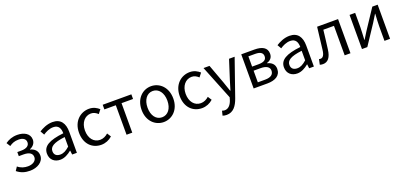

<svg xmlns="http://www.w3.org/2000/svg" viewBox="22 -1596 6023 2870"><g transform="rotate(-20 3033.5 -161.5)"><path d="M247 13C363 13 466 -49 466 -150C466 -227 416 -269 352 -285V-290C409 -312 442 -358 442 -411C442 -509 350 -557 245 -557C166 -557 106 -533 54 -496L92 -436C136 -467 177 -484 240 -484C306 -484 353 -457 353 -401C353 -348 309 -315 222 -315H160V-250H235C324 -250 374 -219 374 -157C374 -97 314 -60 239 -60C184 -60 131 -73 80 -115L41 -56C105 -4 171 13 247 13Z M727 13C794 13 855 -22 907 -65H910L918 0H993V-334C993 -468 937 -557 805 -557C718 -557 641 -518 591 -486L627 -423C670 -452 727 -481 790 -481C879 -481 902 -414 902 -344C671 -318 568 -259 568 -141C568 -43 636 13 727 13ZM753 -60C699 -60 657 -85 657 -147C657 -217 719 -262 902 -284V-132C849 -85 806 -60 753 -60Z M1380 13C1445 13 1507 -12 1555 -56L1516 -117C1482 -86 1438 -63 1388 -63C1288 -63 1220 -146 1220 -271C1220 -396 1292 -481 1390 -481C1434 -481 1467 -461 1499 -432L1546 -493C1507 -527 1458 -557 1387 -557C1248 -557 1125 -452 1125 -271C1125 -91 1236 13 1380 13Z M1783 0H1874V-469H2057V-543H1601V-469H1783Z M2373 13C2506 13 2625 -91 2625 -271C2625 -452 2506 -557 2373 -557C2240 -557 2121 -452 2121 -271C2121 -91 2240 13 2373 13ZM2373 -63C2279 -63 2216 -146 2216 -271C2216 -396 2279 -481 2373 -481C2467 -481 2531 -396 2531 -271C2531 -146 2467 -63 2373 -63Z M2982 13C3047 13 3109 -12 3157 -56L3118 -117C3084 -86 3040 -63 2990 -63C2890 -63 2822 -146 2822 -271C2822 -396 2894 -481 2992 -481C3036 -481 3069 -461 3101 -432L3148 -493C3109 -527 3060 -557 2989 -557C2850 -557 2727 -452 2727 -271C2727 -91 2838 13 2982 13Z M3293 234C3401 234 3457 152 3495 45L3700 -543H3611L3514 -241C3499 -193 3483 -138 3468 -89H3463C3446 -138 3427 -194 3411 -241L3300 -543H3205L3423 1L3411 42C3389 109 3350 159 3288 159C3274 159 3258 154 3247 150L3229 223C3246 230 3267 234 3293 234Z M3805 0H4022C4148 0 4237 -47 4237 -156C4237 -233 4184 -271 4123 -285V-290C4179 -306 4214 -345 4214 -405C4214 -504 4133 -543 4014 -543H3805ZM3895 -315V-478H4004C4088 -478 4124 -448 4124 -397C4124 -346 4089 -315 3998 -315ZM3895 -65V-250H4006C4099 -250 4147 -216 4147 -161C4147 -100 4103 -65 4012 -65Z M4497 13C4564 13 4625 -22 4677 -65H4680L4688 0H4763V-334C4763 -468 4707 -557 4575 -557C4488 -557 4411 -518 4361 -486L4397 -423C4440 -452 4497 -481 4560 -481C4649 -481 4672 -414 4672 -344C4441 -318 4338 -259 4338 -141C4338 -43 4406 13 4497 13ZM4523 -60C4469 -60 4427 -85 4427 -147C4427 -217 4489 -262 4672 -284V-132C4619 -85 4576 -60 4523 -60Z M4905 13C4984 13 5032 -47 5047 -168C5061 -268 5072 -369 5084 -469H5253V0H5345V-543H5012C4998 -425 4985 -308 4970 -191C4961 -110 4935 -75 4897 -75C4887 -75 4880 -77 4873 -79L4855 5C4871 10 4885 13 4905 13Z M5528 0H5613L5819 -311C5839 -344 5870 -394 5891 -428H5895C5891 -357 5886 -284 5886 -227V0H5975V-543H5890L5684 -232C5664 -199 5633 -149 5612 -116H5608C5611 -186 5617 -259 5617 -316V-543H5528Z"/></g></svg>

Font: Noto Sans CJK JP Regular
Style: Regular
Weight: 400
Designer: Ryoko NISHIZUKA (kana & ideographs); Paul D. Hunt (Latin, Greek & Cyrillic); Wenlong ZHANG (bopomofo); Sandoll Communica
Foundry: Adobe Systems Incorporated
Version: Version 1.001;PS 1.001;hotconv 1.0.78;makeotf.lib2.5.61930